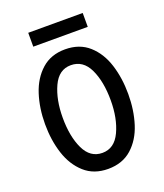

<svg xmlns="http://www.w3.org/2000/svg" viewBox="-158 -976 932 1093"><g transform="rotate(-20 308.0 -430.0)"><path d="M56 -350Q56 -447 82.5 -529Q109 -611 165.5 -661.5Q222 -712 308 -712Q395 -712 451.5 -661.5Q508 -611 534 -529Q560 -447 560 -350Q560 -253 534 -171Q508 -89 451.5 -38.5Q395 12 308 12Q222 12 165.5 -38.5Q109 -89 82.5 -171Q56 -253 56 -350ZM454 -350Q454 -465 418 -540.5Q382 -616 308 -616Q235 -616 199 -537.5Q163 -459 163 -350Q163 -236 199 -160.5Q235 -85 308 -85Q381 -85 417.5 -163Q454 -241 454 -350ZM144 -872H474V-788H144Z"/></g></svg>

Font: Overpass Mono Light
Style: Bold
Weight: 600
Monospace: yes
Designer: Delve Withrington, Dave Bailey
Foundry: Delve Fonts
Version: Version 1.000;DELV;Overpass